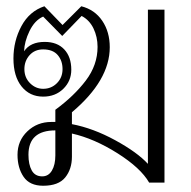

<svg xmlns="http://www.w3.org/2000/svg" viewBox="-20 -584 611 614"><path d="M36 -89Q36 -134 67.5 -164Q99 -194 144 -194H157V-233Q217 -277 254.5 -326.5Q292 -376 292 -434Q292 -466 279 -493Q266 -520 241 -533L179 -469L118 -531Q91 -519 74.5 -485Q58 -451 57 -420Q77 -450 123 -450Q163 -450 185.5 -426Q208 -402 208 -361Q208 -325 182.5 -300Q157 -275 118 -275Q75 -275 49 -307.5Q23 -340 23 -397Q23 -453 48.5 -500.5Q74 -548 122 -564L180 -504L240 -564Q283 -553 307 -517.5Q331 -482 331 -433Q331 -327 210 -225V-187Q278 -174 348.5 -135.5Q419 -97 453 -60V-553H506V0H457Q430 -47 355.5 -94Q281 -141 210 -157V-83Q210 -43 188.5 -16.5Q167 10 118 10Q75 10 55.5 -18.5Q36 -47 36 -89ZM180 -363Q180 -390 164.5 -408Q149 -426 118 -426Q91 -426 74.5 -407.5Q58 -389 58 -363Q58 -336 76 -318Q94 -300 118 -300Q144 -300 162 -318Q180 -336 180 -363ZM157 -87V-167Q71 -167 71 -89Q71 -58 81.5 -39Q92 -20 115 -20Q135 -20 146 -38.5Q157 -57 157 -87Z"/></svg>

Font: Taviraj ExtraLight
Style: Regular
Weight: 200
Designer: Katatrad Team
Foundry: CadsonDemak
Version: Version 1.030